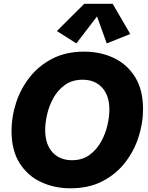

<svg xmlns="http://www.w3.org/2000/svg" viewBox="-20 -992 788 1025"><path d="M356.4 13.2Q270 13.2 198.5 -20.3Q127 -53.7 84.2 -121.8Q41.5 -189.9 41.5 -293.9Q41.5 -368.2 65.7 -442.9Q89.8 -517.6 138.2 -579.3Q186.5 -641.1 259.3 -678.7Q332 -716.3 429.2 -716.3Q516.1 -716.3 587.4 -682.6Q658.7 -648.9 701.2 -580.6Q743.7 -512.2 743.7 -408.7Q743.7 -335 719.7 -260.5Q695.8 -186 647.7 -124Q599.6 -62 526.9 -24.4Q454.1 13.2 356.4 13.2ZM364.3 -136.7Q419.4 -136.7 457.5 -164.6Q495.6 -192.4 519.3 -234.9Q543 -277.3 553.5 -323.5Q564 -369.6 564 -406.2Q564 -481.4 525.4 -523.9Q486.8 -566.4 420.9 -566.4Q365.7 -566.4 327.4 -539.1Q289.1 -511.7 265.6 -469.7Q242.2 -427.7 231.7 -382.1Q221.2 -336.4 221.2 -299.3Q221.2 -222.2 259.8 -179.4Q298.3 -136.7 364.3 -136.7ZM387.7 -760.3 283.7 -826.2 429.7 -971.7H581.5L675.3 -810.5L549.8 -760.3L498 -904.3Z"/></svg>

Font: Schibsted Grotesk ExtraBold
Style: Italic
Weight: 800
Italic angle: -12°
Designer: Bakken & Baeck AS, Henrik Kongsvoll
Foundry: Schibsted ASA
Version: Version 1.100; ttfautohint (v1.8.4.7-5d5b);gftools[0.9.25]